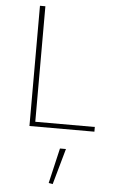

<svg xmlns="http://www.w3.org/2000/svg" viewBox="-62 -691 617 1034"><g transform="rotate(5 246.5 -174.5)"><path d="M285.6 106.4 241.2 296.9 263.2 300.8 317.9 106.4ZM462.4 -25.4H140.6V-649.9H111.3V0H462.4Z"/></g></svg>

Font: Estedad-FD VF
Style: Regular
Weight: 100
Designer: Amin Abedi
Version: Version 7.3